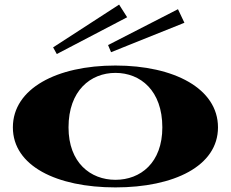

<svg xmlns="http://www.w3.org/2000/svg" viewBox="-20 -800 1004 835"><path d="M482 15C737 15 928 -78 928 -246C928 -415 737 -515 482 -515C227 -515 36 -415 36 -246C36 -78 227 15 482 15ZM482 -18C374 -18 278 -92 278 -246C278 -406 374 -483 482 -483C591 -483 686 -406 686 -246C686 -92 591 -18 482 -18ZM533 -725 498 -780 211 -594 227 -565ZM782 -701 754 -760 450 -604 463 -573Z"/></svg>

Font: Sprat Extended
Style: Bold
Weight: 700
Width: 9
Designer: Ethan Nakache
Foundry: Collletttivo
Version: Version 2.000;Glyphs 3.2 (3217)